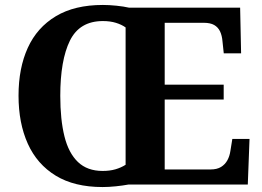

<svg xmlns="http://www.w3.org/2000/svg" viewBox="-20 -745 1059 775"><path d="M394.2 10Q280.1 10 204.9 -36Q129.6 -82 92.2 -165Q54.8 -248 54.8 -359Q54.8 -470 92.2 -552Q129.6 -634 205.4 -679.5Q281.1 -725 395.2 -725Q420.4 -725 449.9 -722Q479.4 -719 501.1 -714H949.3L953.2 -529.7H883.2L878.2 -576.8Q876.2 -601.7 868.2 -618.4Q860.1 -635.2 844.5 -644.1Q828.9 -653 802.4 -653H644.8V-403.2H882.9V-343.2H644.8V-61H829.7Q855.9 -61 872.2 -71.1Q888.5 -81.1 897.9 -98.2Q907.2 -115.2 910.2 -137.2L917.8 -184.3H987.2L980.2 0H497.8Q476.6 4 447.8 7Q418.9 10 394.2 10ZM394.2 -55Q423.2 -55 445.9 -61.6Q468.6 -68.2 487 -79.9V-634.3Q470.9 -645.8 447.8 -652.9Q424.8 -660 395.2 -660Q301.2 -660 262.2 -580.9Q223.3 -501.8 223.3 -358Q223.3 -262.5 240.1 -194.8Q256.9 -127.1 294.6 -91.1Q332.4 -55 394.2 -55Z"/></svg>

Font: Noto Serif Ethiopic
Style: Regular
Weight: 400
Designer: Monotype Design Team
Foundry: Monotype Imaging Inc.
Version: Version 2.102